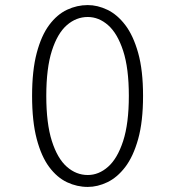

<svg xmlns="http://www.w3.org/2000/svg" viewBox="-20 -726 690 757"><path d="M326 11Q283.5 11 244.2 -7.5Q205 -26 174 -67.5Q143 -109 124.8 -178Q106.5 -247 106.5 -348Q106.5 -448.5 124.8 -517.2Q143 -586 174 -627.5Q205 -669 244.2 -687.5Q283.5 -706 326 -706Q364.5 -706 403.2 -687.5Q442 -669 473.8 -627.5Q505.5 -586 524.8 -517.2Q544 -448.5 544 -348Q544 -247 524.8 -178Q505.5 -109 473.8 -67.5Q442 -26 403.2 -7.5Q364.5 11 326 11ZM326 -36Q369.5 -36 406.2 -68.5Q443 -101 465.5 -170Q488 -239 488 -348Q488 -457 465.5 -525.8Q443 -594.5 406.2 -626.8Q369.5 -659 326 -659Q280.5 -659 243.5 -626.8Q206.5 -594.5 184.5 -525.8Q162.5 -457 162.5 -348Q162.5 -239 184.5 -170Q206.5 -101 243.5 -68.5Q280.5 -36 326 -36Z"/></svg>

Font: Trispace ExtraLight
Style: Regular
Weight: 200
Designer: Tyler Finck
Foundry: Etcetera Type Company
Version: Version 1.210; ttfautohint (v1.8.3)